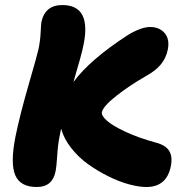

<svg xmlns="http://www.w3.org/2000/svg" viewBox="-20 -730 739 761"><path d="M126 11.2Q60.5 11.2 40.5 -35.4Q20.5 -82 41 -187Q58.6 -273.9 93.5 -394.3Q128.4 -514.6 132.8 -536.1Q139.6 -569.3 141.1 -601.6Q142.6 -633.8 144 -642.1Q158.2 -710 227.1 -710Q343.3 -710 311 -551.8Q303.7 -514.2 271 -404.8Q336.4 -493.7 487.8 -591.8Q540 -623 575.2 -623Q611.8 -623 632.6 -598.9Q653.3 -574.7 645 -533.2Q638.2 -500 617.9 -475.1Q597.7 -450.2 558.1 -428.2Q493.2 -391.1 440.9 -349.9Q388.7 -308.6 383.8 -285.2Q381.3 -272 403.1 -252.2Q424.8 -232.4 476.1 -208.3Q527.3 -184.1 597.2 -165Q636.7 -154.8 650.6 -131.8Q664.6 -108.9 657.2 -71.8Q641.1 11.2 560.1 11.2Q530.8 11.2 491.7 0.7Q452.6 -9.8 410.2 -30.8Q367.7 -51.8 329.6 -78.9Q291.5 -106 262.2 -143.3Q232.9 -180.7 222.2 -220.2Q221.2 -215.8 219.5 -206.5Q217.8 -197.3 216.8 -192.9Q209.5 -157.7 206.8 -113.8Q204.1 -69.8 200.2 -50.8Q188 11.2 126 11.2Z"/></svg>

Font: Shantell Sans Irregular
Style: Italic
Weight: 800
Italic angle: -11.31°
Designer: Stephen Nixon, Anya Danilova, Shantell Martin
Foundry: Arrow Type
Version: Version 1.006;[9816181b4]